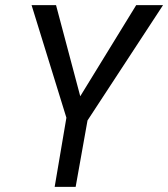

<svg xmlns="http://www.w3.org/2000/svg" viewBox="-20 -731 658 751"><path d="M293.9 -354.5 512.7 -710.9H617.7L322.3 -259.8L275.9 0H193.8L239.7 -270.5L103.5 -710.9H199.2Z"/></svg>

Font: TypoPRO Roboto Mono
Style: Italic
Weight: 400
Designer: Google
Version: Version 2.000986; 2015; ttfautohint (v1.3)